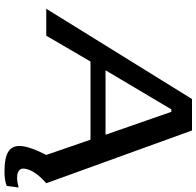

<svg xmlns="http://www.w3.org/2000/svg" viewBox="-30 -659 875 855"><g transform="rotate(90 407.5 -231.5)"><path d="M745 186C769 186 791 183 808 176L815 123C795 128 782 130 775 130C743 130 728 119 731 97C735 67 756 35 796 0L561 -649H421L19 0H139L254 -197H602L670 0C648 43 634 79 631 106C623 167 666 186 745 186ZM580 -264H293L467 -557H478Z"/></g></svg>

Font: Gamestation Extended
Style: Italic
Weight: 400
Width: 7
Designer: Jonas Hecksher
Foundry: Jonas Hecksher, Playtypeª, e-types AS
Version: Version 1.003